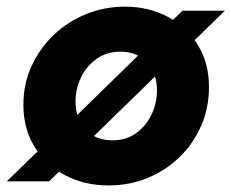

<svg xmlns="http://www.w3.org/2000/svg" viewBox="-37 -545 695 577"><path d="M223 -114.3 170 -175 398.7 -398.3 451.7 -337.3ZM527.3 -404 463 -465.3 511 -512.7H638.7ZM-16.7 0 97.7 -111.3 158.7 -46.7 110.3 0ZM289.3 12.3Q217 12.3 159 -18.2Q101 -48.7 67.2 -103.3Q33.3 -158 33.3 -229.7Q33.3 -292.7 57.8 -346.3Q82.3 -400 124.7 -440.2Q167 -480.3 222 -502.7Q277 -525 338.3 -525Q410 -525 467.2 -494.5Q524.3 -464 557.8 -409.5Q591.3 -355 591 -282.3Q591 -220.3 567.3 -166.5Q543.7 -112.7 502.2 -72.5Q460.7 -32.3 406.2 -10Q351.7 12.3 289.3 12.3ZM301 -123.3Q342 -123.3 372 -144.8Q402 -166.3 418.3 -200.5Q434.7 -234.7 434.7 -273.7Q434.7 -308 421.3 -334.2Q408 -360.3 383.2 -375Q358.3 -389.7 324.3 -389.7Q284 -389.7 253.8 -368.5Q223.7 -347.3 206.8 -313.2Q190 -279 190 -239.7Q190 -206.7 203.3 -180Q216.7 -153.3 241.8 -138.3Q267 -123.3 301 -123.3Z"/></svg>

Font: MuseoModerno Thin
Style: Italic
Weight: 100
Italic angle: -9°
Designer: Pablo Cosgaya, Héctor Gatti, Marcela Romero, and the Authors of The MuseoModerno Project.
Foundry: Omnibus-Type Team
Version: Version 1.003